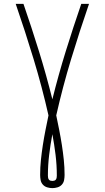

<svg xmlns="http://www.w3.org/2000/svg" viewBox="-20 -755 540 990"><path d="M250 215Q237 215 223.5 211Q210 207 201 197Q192 187 189.5 173.5Q187 160 187 147Q187 108 191 69.5Q195 31 201 -7.5Q207 -46 214.5 -84Q222 -122 230 -160Q197 -306 153.5 -449.5Q110 -593 61 -735H101Q143 -613 181 -490.5Q219 -368 250 -243Q281 -368 319 -490.5Q357 -613 399 -735H439Q390 -593 346.5 -449.5Q303 -306 270 -160Q278 -122 285.5 -84Q293 -46 299 -7.5Q305 31 309 69.5Q313 108 313 147Q313 160 310.5 173.5Q308 187 299 197Q290 207 276.5 211Q263 215 250 215ZM250 178Q255 178 260 176.5Q265 175 268 171Q271 167 272 161.5Q273 156 273 151Q273 97 266.5 43.5Q260 -10 250 -63Q240 -10 233.5 43.5Q227 97 227 151Q227 156 228 161.5Q229 167 232 171Q235 175 240 176.5Q245 178 250 178Z"/></svg>

Font: Iosevka Curly Extralight
Style: Regular
Weight: 200
Monospace: yes
Designer: Belleve Invis
Foundry: Belleve Invis
Version: Version 22.1.2; ttfautohint (v1.8.4)